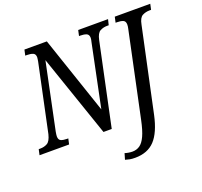

<svg xmlns="http://www.w3.org/2000/svg" viewBox="-175 -893 1378 1312"><g transform="rotate(-20 514.5 -237.0)"><path d="M-18 0 -9 -41H3Q31 -41 53.5 -53.5Q76 -66 88 -114L192 -605Q193 -613 194.5 -621Q196 -629 196 -634Q196 -659 178.5 -666Q161 -673 135 -673H123L132 -714H295L486 -150L580 -605Q582 -612 583.5 -620.5Q585 -629 585 -634Q585 -659 567.5 -666Q550 -673 525 -673H514L523 -714H740L730 -673H718Q690 -673 667 -660.5Q644 -648 634 -600L507 0H447L242 -597L141 -113Q139 -102 138 -93.5Q137 -85 137 -80Q137 -55 153.5 -48Q170 -41 196 -41H206L197 0ZM591 240Q568 240 552 237Q536 234 520 229L533 185Q544 189 559.5 191.5Q575 194 588 194Q618 194 641.5 178Q665 162 683.5 122Q702 82 717 10L847 -604Q849 -611 850 -620Q851 -629 851 -634Q851 -659 834 -666Q817 -673 791 -673H780L789 -714H1047L1038 -673H1027Q998 -673 974.5 -660.5Q951 -648 942 -600L812 8Q786 129 734 184.5Q682 240 591 240Z"/></g></svg>

Font: Noto Serif Condensed
Style: Italic
Weight: 400
Width: 3
Italic angle: -12°
Designer: Monotype Design Team
Foundry: Monotype Imaging Inc.
Version: Version 2.014; ttfautohint (v1.8.4.7-5d5b)